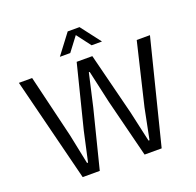

<svg xmlns="http://www.w3.org/2000/svg" viewBox="-157 -1103 1292 1268"><g transform="rotate(-20 489.5 -469.0)"><path d="M212 0 29 -729H122L228 -287L271 -78H278L324 -287L435 -729H545L655 -293L703 -78H710L753 -293L857 -729H950L767 0H647L544 -409L493 -637H487L435 -409L332 0ZM342 -798 448 -938H531L638 -798H565L490 -897L415 -798Z"/></g></svg>

Font: Mona Sans
Style: Regular
Weight: 400
Designer: Deni Anggara
Foundry: GitHub
Version: Version 2.000;Glyphs 3.2.3 (3260)